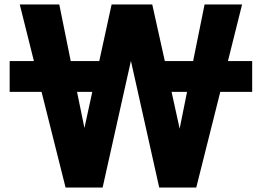

<svg xmlns="http://www.w3.org/2000/svg" viewBox="-20 -745 1166 855"><path d="M1103 -336H961L854 90H689L563 -474L437 90H272L165 -336H23V-473H131L68 -725H244L295 -473H422L477 -725H658L714 -473H840L891 -725H1058L995 -473H1103ZM356 -175 391 -336H323ZM813 -336H744L780 -172Z"/></svg>

Font: Gmarket Sans TTF Bold
Style: Regular
Weight: 700
Designer: Creative Director : Sungho Lee; Art Director : Kiwoong Choi; Project Manager : Sori Yang, Jongwook Yoon; Font Designer :
Foundry: Sandoll Inc.
Version: Version 1.000;hotconv 1.0.109;makeotfexe 2.5.65596